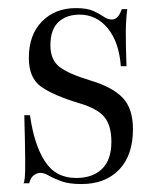

<svg xmlns="http://www.w3.org/2000/svg" viewBox="-20 -447 394 478"><path d="M182.6 11.2Q151.9 11.2 132.6 4.2Q113.3 -2.9 101.6 -9.8Q89.8 -16.6 80.6 -16.6Q72.3 -16.6 64.2 -10.7Q56.2 -4.9 52.7 9.3H38.1Q40.5 7.8 41.7 -4.2Q43 -16.1 42.7 -51.8Q42.5 -87.4 40.5 -160.2H54.7Q64.5 -88.4 91.3 -46.1Q118.2 -3.9 169.4 -3.9Q210.9 -3.9 234.1 -26.6Q257.3 -49.3 257.3 -93.8Q257.3 -134.3 240 -155.5Q222.7 -176.8 176.3 -190.4Q114.3 -209 83 -230.7Q51.8 -252.4 51.8 -302.7Q51.8 -360.4 84.5 -393.6Q117.2 -426.8 168.9 -426.8Q196.8 -426.8 212.4 -419.7Q228 -412.6 238 -405.5Q248 -398.4 258.8 -398.4Q274.4 -398.4 283.2 -424.3H296.9Q293.5 -399.4 293.2 -367.7Q293 -335.9 294.9 -282.2H280.8Q276.4 -342.3 248.3 -376.5Q220.2 -410.6 178.2 -410.6Q145 -410.6 125.2 -391.8Q105.5 -373 105.5 -334.5Q105.5 -297.4 128.7 -280Q151.9 -262.7 203.6 -247.1Q259.8 -230.5 285.4 -203.6Q311 -176.8 311 -125.5Q311 -60.5 276.6 -24.7Q242.2 11.2 182.6 11.2Z"/></svg>

Font: Bacasime Antique
Style: Regular
Weight: 400
Designer: The DocRepair Project, Claus Eggers Sørensen
Foundry: Google
Version: Version 2.000